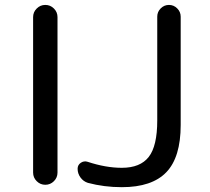

<svg xmlns="http://www.w3.org/2000/svg" viewBox="-20 -775 858 784"><path d="M115.2 -70.3V-705.1Q115.2 -725.6 129.9 -740.2Q144.5 -754.9 165 -754.9Q185.5 -754.9 200.2 -740.2Q214.8 -725.6 214.8 -705.1V-70.3Q214.8 -49.8 200.2 -35.2Q185.5 -20.5 165 -20.5Q144.5 -20.5 129.9 -35.2Q115.2 -49.8 115.2 -70.3ZM622.1 -707Q622.1 -726.6 636.2 -740.7Q650.4 -754.9 669.9 -754.9Q689.5 -754.9 703.6 -740.7Q717.8 -726.6 717.8 -707V-264.6Q717.8 -132.8 659.2 -71.8Q600.6 -10.7 477.5 -10.7Q405.3 -10.7 338.9 -28.3Q320.3 -34.2 308.6 -50.3Q296.9 -66.4 296.9 -85.9Q296.9 -101.6 310.1 -110.4Q323.2 -119.1 337.9 -114.3Q412.1 -89.8 477.5 -89.8Q552.7 -89.8 587.4 -134.3Q622.1 -178.7 622.1 -283.2Z"/></svg>

Font: Gen Jyuu Gothic P Regular
Style: Regular
Weight: 400
Designer: [Source Han Sans]
Ryoko NISHIZUKA  (kana & ideographs); Paul D. Hunt (Latin, Greek & Cyrillic); Wenlong ZHANG  (bopomofo
Version: Version 1.002.20150607